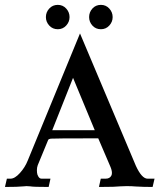

<svg xmlns="http://www.w3.org/2000/svg" viewBox="-50 -760 648 781"><path d="M570.8 0.5Q532.7 0.5 500.5 -1.5Q487.3 -2.9 464.8 -2.9Q450.2 -2.9 439 -2Q427.7 -1 409.9 -0.2Q392.1 0.5 352.5 0.5L359.9 -33.2H379.4Q396.5 -33.2 402.8 -45.4Q405.3 -49.8 405.3 -56.6Q405.3 -67.9 398.4 -83.5L349.6 -197.3Q165.5 -197.3 156.7 -196Q147.9 -194.8 146 -190.9L103.5 -87.9Q100.1 -78.6 100.1 -67.9Q100.1 -65.9 100.6 -57.9Q101.1 -49.8 106.2 -41.5Q111.3 -33.2 119.1 -33.2H155.3L147.9 0.5Q85 0.5 72.8 -2Q64.5 -2.9 57.6 -2.9Q51.8 -2.9 46.4 -2Q22.5 0.5 -29.8 0.5L-22 -33.2H-7.3Q10.3 -33.2 31 -56.2Q51.8 -79.1 63 -107.4L275.4 -624L502.9 -85Q526.9 -33.2 550.3 -33.2H578.6ZM335.4 -230.5 247.1 -443.4 162.6 -230.5ZM185.1 -641.1Q164.1 -641.1 150.4 -656Q136.7 -670.9 136.7 -690.4Q136.7 -710.4 150.4 -725.3Q164.1 -740.2 185.1 -740.2Q205.6 -740.2 219.2 -725.3Q232.9 -710.4 232.9 -690.4Q232.9 -670.9 219.2 -656Q205.6 -641.1 185.1 -641.1ZM360.4 -641.1Q339.4 -641.1 325.9 -656Q312.5 -670.9 312.5 -690.4Q312.5 -710.4 325.9 -725.3Q339.4 -740.2 360.4 -740.2Q380.9 -740.2 394.5 -725.3Q408.2 -710.4 408.2 -690.4Q408.2 -670.9 394.5 -656Q380.9 -641.1 360.4 -641.1Z"/></svg>

Font: Quaaykop
Style: Medium
Weight: 500
Designer: Tup Wanders
Foundry: Free font, DO NOT SELL
Version: Version 1.00;July 31, 2023;FontCreator 11.5.0.2430 64-bit